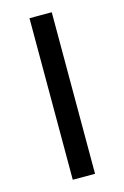

<svg xmlns="http://www.w3.org/2000/svg" viewBox="-109 -740 512 791"><g transform="rotate(-15 147.5 -344.5)"><path d="M195 -689H100V0H195Z"/></g></svg>

Font: FiraGO Unicode
Style: Regular
Weight: 400
Designer: bBox Type
Foundry: bBox Type GmbH
Version: Version 1.001;PS 001.001;hotconv 1.0.88;makeotf.lib2.5.64775